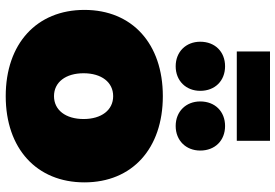

<svg xmlns="http://www.w3.org/2000/svg" viewBox="-170 -810 987 688"><g transform="rotate(90 324.0 -465.5)"><path d="M164 -939V-820H484V-939ZM217 -778C165 -778 129 -742 129 -689C129 -638 165 -601 217 -601C269 -601 305 -638 305 -689C305 -742 269 -778 217 -778ZM431 -778C379 -778 343 -742 343 -689C343 -638 379 -601 431 -601C483 -601 519 -638 519 -689C519 -742 483 -778 431 -778ZM324 -555C136 -555 15 -445 15 -274C15 -103 136 8 324 8C512 8 633 -103 633 -274C633 -445 512 -555 324 -555ZM324 -377C374 -377 406 -335 406 -271C406 -207 374 -165 324 -165C274 -165 242 -207 242 -271C242 -335 274 -377 324 -377Z"/></g></svg>

Font: Montserrat-Arabic Black
Style: Regular
Weight: 900
Designer: Mohamed Gaber
Foundry: Kief Type Foundry
Version: Version 5.008;PS 005.008;hotconv 1.0.88;makeotf.lib2.5.64775